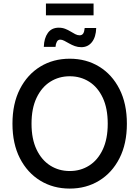

<svg xmlns="http://www.w3.org/2000/svg" viewBox="-20 -1076 803 1106"><path d="M381.8 10.3Q286.6 10.3 212.2 -35.2Q137.7 -80.6 94.7 -164.3Q51.8 -248 51.8 -363.3Q51.8 -479 94.7 -563Q137.7 -647 212.2 -692.4Q286.6 -737.8 381.8 -737.8Q476.6 -737.8 551 -692.4Q625.5 -647 668.2 -563Q710.9 -479 710.9 -363.3Q710.9 -248 668.2 -164.3Q625.5 -80.6 551 -35.2Q476.6 10.3 381.8 10.3ZM381.8 -90.8Q443.8 -90.8 493.4 -122.1Q543 -153.3 571.8 -214.4Q600.6 -275.4 600.6 -363.3Q600.6 -452.1 571.8 -513.2Q543 -574.2 493.4 -605.5Q443.8 -636.7 381.8 -636.7Q319.3 -636.7 269.5 -605.2Q219.7 -573.7 190.7 -512.7Q161.6 -451.7 161.6 -363.3Q161.6 -275.4 190.7 -214.6Q219.7 -153.8 269.5 -122.3Q319.3 -90.8 381.8 -90.8ZM448.2 -804.2Q428.7 -804.2 411.1 -810.5Q393.6 -816.9 378.4 -825.7Q363.3 -834.5 350.3 -841.1Q337.4 -847.7 327.6 -847.7Q314 -847.7 307.4 -835.2Q300.8 -822.8 299.8 -806.2H232.4Q233.9 -856 255.6 -886.2Q277.3 -916.5 318.4 -916.5Q338.9 -916.5 355.7 -909.9Q372.6 -903.3 386.7 -894.5Q400.9 -885.7 413.6 -879.2Q426.3 -872.6 438.5 -872.6Q452.1 -872.6 459 -882.6Q465.8 -892.6 467.8 -914.6H534.2Q532.7 -863.3 509.8 -833.7Q486.8 -804.2 448.2 -804.2ZM519 -1055.7V-987.8H244.6V-1055.7Z"/></svg>

Font: Inter 18pt Medium
Style: Regular
Weight: 500
Designer: Rasmus Andersson
Foundry: rsms
Version: Version 4.001;git-66647c0bb